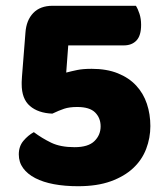

<svg xmlns="http://www.w3.org/2000/svg" viewBox="-20 -628 562 664"><path d="M68 -515Q71 -558 95 -583Q119 -608 162 -608H450Q457 -597 462.5 -580Q468 -563 468 -542Q468 -505 452 -488Q436 -471 408 -471H216L209 -377Q228 -382 247.5 -386Q267 -390 297 -390Q349 -390 387.5 -374.5Q426 -359 451 -332Q476 -305 488 -269Q500 -233 500 -192Q500 -151 485.5 -113Q471 -75 440.5 -46.5Q410 -18 363 -1Q316 16 250 16Q204 16 166.5 9Q129 2 102 -12Q75 -26 60 -46.5Q45 -67 45 -94Q45 -122 61 -141Q77 -160 97 -171Q125 -150 157 -134.5Q189 -119 238 -119Q285 -119 306.5 -140Q328 -161 328 -191Q328 -220 309 -239Q290 -258 247 -258Q220 -258 202 -252Q184 -246 161 -235Q112 -237 83.5 -261.5Q55 -286 55 -337Q55 -340 55 -344.5Q55 -349 56 -363L68 -515Z"/></svg>

Font: Baloo Tammudu 2 ExtraBold
Style: Regular
Weight: 800
Designer: Maithili Shingre, Omkar Shende and Ek Type
Foundry: Ek Type
Version: Version 1.640;hotconv 1.0.111;makeotfexe 2.5.65597; ttfautoh